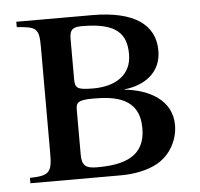

<svg xmlns="http://www.w3.org/2000/svg" viewBox="-40 -491 555 533"><g transform="rotate(-5 237.0 -225.0)"><path d="M307 -237C358 -242 410 -271 410 -336C410 -408 353 -450 235 -450H24V-435C79 -431 86 -427 86 -374V-77C86 -25 78 -16 24 -15V0H275C316 0 352 -8 379 -23C416 -44 438 -85 438 -126C438 -195 376 -229 307 -236ZM170 -391C170 -419 184 -422 205 -422C301 -422 328 -390 328 -333C328 -276 284 -247 221 -247C176 -247 170 -252 170 -278ZM170 -193C170 -212 176 -219 218 -219C277 -219 347 -211 347 -125C347 -45 286 -28 212 -28C180 -28 170 -37 170 -68Z"/></g></svg>

Font: STIX Math
Style: Regular
Weight: 400
Designer: MicroPress Inc., with final additions and corrections provided by Coen Hoffman, Elsevier (retired)
Version: Version 1.1.0